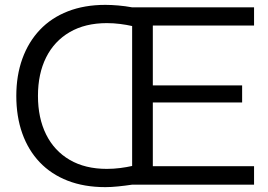

<svg xmlns="http://www.w3.org/2000/svg" viewBox="-20 -759 1100 789"><path d="M413 10Q326 10 258 -16.5Q190 -43 143 -92.5Q96 -142 71.5 -211Q47 -280 47 -365Q47 -449 72 -518Q97 -587 144 -636.5Q191 -686 259 -712.5Q327 -739 413 -739Q437 -739 466 -736.5Q495 -734 522 -729H1024V-654H608V-408H975V-338H608V-76H1024V0H522Q495 4 466 7Q437 10 413 10ZM419 -65Q447 -65 474 -68.5Q501 -72 523 -77V-652Q501 -657 474 -660.5Q447 -664 419 -664Q330 -664 266.5 -627Q203 -590 169.5 -523Q136 -456 136 -365Q136 -274 169.5 -206.5Q203 -139 266.5 -102Q330 -65 419 -65Z"/></svg>

Font: Mona Sans ExtraLight
Style: Regular
Weight: 400
Version: Version 2.000